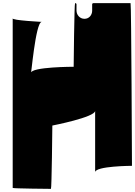

<svg xmlns="http://www.w3.org/2000/svg" viewBox="-20 -1051 862 1225"><path d="M813 -1031H577C572 -1031 568 -1028 568 -1024V-981C567 -954 548 -931 519 -931C489 -931 468 -956 468 -984V-1024C468 -1028 464 -1031 459 -1031C454 -1031 450 -629 450 -625C450 -625 177 -625 177 -585C177 -545 206 -911 246 -911C267 -911 48 -920 61 -935V148C61 152 300 154 305 154C310 154 314 -246 314 -250C314 -250 587 -303 587 -344V48C587 8 822 7 822 7C822 3 818 -1031 813 -1031Z"/></svg>

Font: PlasticEraser
Style: Regular
Weight: 400
Foundry: Cannot Into Space Fonts
Version: Version 0.43